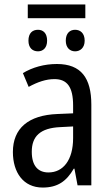

<svg xmlns="http://www.w3.org/2000/svg" viewBox="-20 -834 500 864"><path d="M364 -814H105V-752H364ZM151 -700C126 -700 108 -685 108 -651C108 -619 126 -603 151 -603C174 -603 192 -619 192 -651C192 -685 174 -700 151 -700ZM318 -700C295 -700 276 -685 276 -651C276 -619 295 -603 318 -603C341 -603 361 -619 361 -651C361 -685 341 -700 318 -700ZM236 -546C179 -546 126 -531 83 -505L109 -443C149 -465 187 -478 225 -478C282 -478 309 -443 309 -359V-324L239 -321C107 -316 38 -256 38 -150C38 -58 85 10 172 10C239 10 279 -18 312 -75H315L329 0H391V-363C391 -483 345 -546 236 -546ZM252 -262 309 -265V-213C309 -113 264 -58 198 -58C152 -58 123 -87 123 -151C123 -220 160 -258 252 -262Z"/></svg>

Font: Noto Sans Condensed
Style: Regular
Weight: 400
Width: 3
Designer: Monotype Design Team
Foundry: Monotype Imaging Inc.
Version: Version 2.013